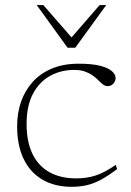

<svg xmlns="http://www.w3.org/2000/svg" viewBox="-20 -710 504 740"><path d="M283 -464.5Q334.5 -464.5 365.8 -456.5Q397 -448.5 411.2 -435.8Q425.5 -423 425.5 -409.5Q425.5 -401 421.2 -393.5Q417 -386 410.2 -382Q403.5 -378 395 -378Q385.5 -378 377.2 -384.2Q369 -390.5 360 -399.8Q351 -409 338.5 -418.2Q326 -427.5 308.5 -434Q291 -440.5 265.5 -440.5Q214.5 -440.5 173 -417.5Q131.5 -394.5 107 -348.5Q82.5 -302.5 82.5 -232.5Q82.5 -164 105 -117.2Q127.5 -70.5 170.2 -46.5Q213 -22.5 274 -22.5Q315 -22.5 349.2 -33.8Q383.5 -45 426 -74.5L431.5 -58.5Q398.5 -33.5 371.2 -18.5Q344 -3.5 316.8 3.2Q289.5 10 256 10Q191 10 143.8 -17.5Q96.5 -45 71.2 -97.2Q46 -149.5 46 -224Q46 -274.5 61.2 -318Q76.5 -361.5 106.2 -394.5Q136 -427.5 180.5 -446Q225 -464.5 283 -464.5ZM266 -554H245.5L364 -690.5H389.5L270 -526H240.5L121.5 -690.5H147Z"/></svg>

Font: Newsreader ExtraLight
Style: Regular
Weight: 250
Designer: Hugues Gentile
Foundry: Production Type
Version: Version 1.003